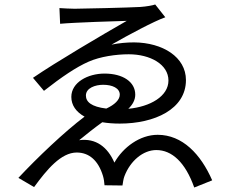

<svg xmlns="http://www.w3.org/2000/svg" viewBox="-20 -792 1040 856"><path d="M440 -414C481 -414 514 -399 514 -370C514 -347 491 -325 454 -308C387 -316 363 -338 363 -366C363 -400 405 -414 440 -414ZM672 -772C661 -768 634 -763 606 -761C557 -758 340 -753 313 -753C291 -753 262 -755 245 -756L248 -686C313 -692 507 -698 545 -699C433 -635 229 -515 127 -445L176 -387C255 -449 320 -493 375 -517C427 -540 498 -550 554 -550C650 -550 731 -505 731 -433C731 -363 650 -316 552 -307C571 -325 583 -346 583 -370C583 -427 528 -464 446 -464C372 -464 298 -425 298 -360C298 -323 319 -293 357 -272C268 -205 146 -89 62 1L132 42C189 -36 252 -112 322 -112C377 -112 418 -77 439 -8C443 5 445 21 446 34L526 35C528 24 530 5 535 -7C561 -75 618 -123 677 -123C746 -123 806 -69 846 44L926 12C875 -105 793 -191 683 -191C604 -191 529 -136 490 -67C460 -136 408 -177 333 -167C361 -190 401 -222 436 -247C460 -243 486 -241 514 -241C669 -241 809 -305 809 -435C809 -538 705 -602 578 -603C545 -603 511 -600 477 -593C552 -636 668 -698 717 -715Z"/></svg>

Font: Source Han Sans KR Regular
Style: Regular
Weight: 400
Designer: Ryoko NISHIZUKA (kana & ideographs); Paul D. Hunt (Latin, Greek & Cyrillic); Wenlong ZHANG (bopomofo); Sandoll Communica
Foundry: Adobe Systems Incorporated
Version: Version 1.004;PS 1.004;hotconv 1.0.82;makeotf.lib2.5.63406